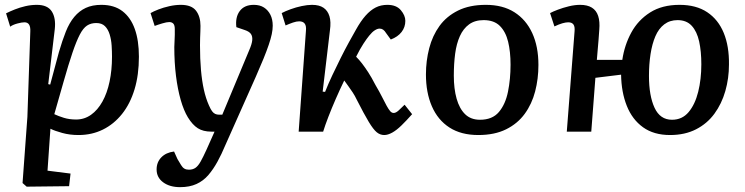

<svg xmlns="http://www.w3.org/2000/svg" viewBox="-20 -543 3073 792"><path d="M105 -413Q106 -432 100 -441.5Q94 -451 81 -451Q70 -451 51.5 -446Q33 -441 22 -433L5 -488Q21 -496 41 -504Q61 -512 84.5 -517.5Q108 -523 132 -523Q176 -523 193.5 -496Q211 -469 206 -423L179 -196L187 -194L223 -328Q237 -376 251.5 -412.5Q266 -449 286.5 -473.5Q307 -498 334 -510.5Q361 -523 398 -523Q451 -523 485 -497Q519 -471 536 -423.5Q553 -376 553 -309Q553 -234 535 -174.5Q517 -115 483.5 -73Q450 -31 404.5 -8.5Q359 14 304 14Q268 14 237 5.5Q206 -3 188 -12L176 161L271 173L265 225L90 227L73 212L93 -61ZM377 -448Q355 -448 339 -437.5Q323 -427 309 -400Q295 -373 279 -326Q263 -279 242 -205L204 -72Q221 -64 243.5 -57Q266 -50 294 -50Q328 -50 355.5 -69.5Q383 -89 402.5 -124Q422 -159 432 -206.5Q442 -254 442 -309Q442 -331 440.5 -355Q439 -379 432.5 -400.5Q426 -422 413 -435Q400 -448 377 -448Z M909 57Q894 93 877 124Q860 155 839.5 179Q819 203 790.5 216Q762 229 723 229Q680 229 653 209Q626 189 626 156Q626 126 645.5 106Q665 86 698 82L712 113Q721 128 727 138Q733 148 740.5 152.5Q748 157 759 157Q775 157 786 149.5Q797 142 807.5 123.5Q818 105 832 74L865 0H852Q818 0 796 -14Q774 -28 755 -59Q738 -87 725.5 -130.5Q713 -174 706 -229.5Q699 -285 699 -349Q699 -360 700 -373Q701 -386 701 -399.5Q701 -413 701 -423Q701 -439 695 -445.5Q689 -452 678 -452Q668 -452 649.5 -446.5Q631 -441 618 -436L601 -489Q613 -496 633.5 -504Q654 -512 678.5 -517.5Q703 -523 726 -523Q770 -523 788.5 -499Q807 -475 807 -436Q807 -425 806.5 -412.5Q806 -400 805.5 -386.5Q805 -373 805 -356Q805 -300 809 -254.5Q813 -209 821 -173Q829 -137 842 -108Q849 -92 855 -84Q861 -76 868 -73Q875 -70 883 -70H897L1008 -336Q1019 -361 1020.5 -377Q1022 -393 1015 -403Q1008 -413 990 -419L955 -431Q950 -472 969 -497.5Q988 -523 1027 -523Q1052 -523 1069 -512Q1086 -501 1095.5 -482Q1105 -463 1105 -437Q1105 -421 1101 -402Q1097 -383 1088.5 -358Q1080 -333 1067 -301Q1054 -269 1035 -226Z M1311 -165 1321 -164Q1334 -197 1351 -233Q1368 -269 1385.5 -304Q1403 -339 1419.5 -369Q1436 -399 1448 -420Q1468 -456 1488 -478.5Q1508 -501 1529.5 -512Q1551 -523 1578 -523Q1615 -523 1633.5 -501Q1652 -479 1652 -457Q1652 -431 1636.5 -411Q1621 -391 1592 -380L1573 -406Q1567 -416 1560.5 -420.5Q1554 -425 1546 -425Q1537 -425 1526 -418Q1515 -411 1503 -396Q1493 -384 1479 -362.5Q1465 -341 1449 -309Q1462 -296 1473.5 -281Q1485 -266 1498.5 -245.5Q1512 -225 1529 -192Q1545 -165 1556 -143Q1567 -121 1575 -106.5Q1583 -92 1589.5 -84.5Q1596 -77 1604 -77Q1613 -77 1624.5 -87.5Q1636 -98 1649 -111L1680 -72Q1656 -45 1636 -25.5Q1616 -6 1598 4Q1580 14 1565 14Q1548 14 1534 2.5Q1520 -9 1501 -40.5Q1482 -72 1452 -131Q1444 -148 1435 -161.5Q1426 -175 1417 -187.5Q1408 -200 1400 -211Q1382 -174 1365 -135Q1348 -96 1334.5 -61Q1321 -26 1313 0H1212L1242 -416Q1244 -436 1237 -445.5Q1230 -455 1214 -455Q1203 -455 1188.5 -450Q1174 -445 1158 -438L1142 -489Q1157 -497 1179 -505Q1201 -513 1224.5 -518Q1248 -523 1267 -523Q1297 -523 1314.5 -511Q1332 -499 1339 -476Q1346 -453 1341 -418Z M1953 14Q1882 14 1834 -17Q1786 -48 1761.5 -104.5Q1737 -161 1737 -236Q1737 -292 1750.5 -344Q1764 -396 1793 -436Q1822 -476 1869.5 -499.5Q1917 -523 1984 -523Q2054 -523 2102 -492.5Q2150 -462 2175.5 -406.5Q2201 -351 2201 -275Q2201 -218 2187.5 -166Q2174 -114 2144.5 -73.5Q2115 -33 2067.5 -9.5Q2020 14 1953 14ZM1960 -49Q2011 -49 2038 -81Q2065 -113 2075.5 -165Q2086 -217 2086 -276Q2086 -330 2076 -371Q2066 -412 2042 -436Q2018 -460 1975 -460Q1939 -460 1915 -442.5Q1891 -425 1877 -394Q1863 -363 1857.5 -321.5Q1852 -280 1852 -231Q1852 -177 1863.5 -136Q1875 -95 1898.5 -72Q1922 -49 1960 -49Z M2744 14Q2677 14 2632.5 -18Q2588 -50 2565.5 -106.5Q2543 -163 2542 -235L2436 -222L2419 0H2318L2350 -413Q2352 -433 2345.5 -442Q2339 -451 2324 -451Q2314 -451 2300 -447Q2286 -443 2267 -434L2249 -489Q2260 -495 2281 -503Q2302 -511 2326.5 -517Q2351 -523 2373 -523Q2403 -523 2421.5 -511.5Q2440 -500 2447.5 -477Q2455 -454 2452 -420Q2451 -399 2449 -378.5Q2447 -358 2445.5 -337.5Q2444 -317 2442 -296H2547Q2556 -357 2584 -408.5Q2612 -460 2661.5 -491.5Q2711 -523 2783 -523Q2852 -523 2897.5 -492.5Q2943 -462 2965.5 -407Q2988 -352 2987 -277Q2987 -220 2972 -167.5Q2957 -115 2927 -74Q2897 -33 2851 -9.5Q2805 14 2744 14ZM2752 -49Q2794 -49 2820.5 -80.5Q2847 -112 2860 -164Q2873 -216 2873 -278Q2873 -331 2864 -372Q2855 -413 2833.5 -436.5Q2812 -460 2775 -460Q2743 -460 2720 -442.5Q2697 -425 2683.5 -393.5Q2670 -362 2663.5 -320Q2657 -278 2657 -230Q2657 -148 2680 -98.5Q2703 -49 2752 -49Z"/></svg>

Font: Literata Medium
Style: Italic
Weight: 500
Italic angle: -2°
Designer: Latin by Veronika Burian and Jose Scaglione. Greek by Irene Vlachou. Cyrillic by Vera Evstafieva
Foundry: TypeTogether
Version: Version 3.103;gftools[0.9.29]